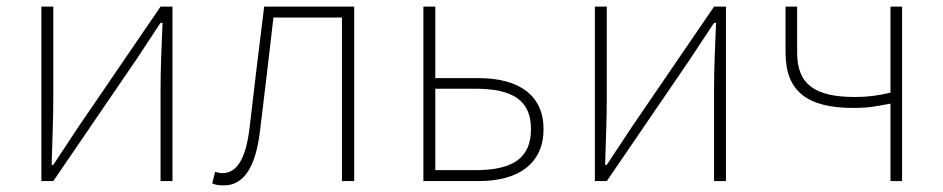

<svg xmlns="http://www.w3.org/2000/svg" viewBox="-20 -547 2850 580"><path d="M105 -527V0H141L389 -363L465 -478H471C468 -407 465 -336 465 -277V0H501V-527H465L217 -164C195 -131 163 -82 141 -49H136C138 -120 141 -191 141 -249V-527Z M657 13C715 13 753 -40 766 -156C780 -270 793 -381 806 -494H1013V0H1050V-527H778C763 -405 748 -285 734 -162C723 -68 696 -24 652 -24C643 -24 637 -26 630 -28L621 7C632 12 641 13 657 13Z M1426 0C1549 0 1622 -55 1622 -157C1622 -258 1549 -311 1426 -311H1295V-527H1259V0ZM1416 -279C1530 -279 1584 -243 1584 -157C1584 -70 1530 -33 1416 -33H1295V-279Z M1777 -527V0H1813L2061 -363L2137 -478H2143C2140 -407 2137 -336 2137 -277V0H2173V-527H2137L1889 -164C1867 -131 1835 -82 1813 -49H1808C1810 -120 1813 -191 1813 -249V-527Z M2353 -527V-388C2353 -271 2419 -221 2557 -221C2607 -221 2626 -226 2670 -234V0H2705V-527H2670V-267C2631 -258 2601 -254 2563 -254C2443 -254 2388 -291 2388 -388V-527Z"/></svg>

Font: Kinto Sans Thin
Style: Regular
Weight: 100
Designer: Authors: Ryoko NISHIZUKA  (kana & ideographs); Paul D. Hunt (Latin, Greek & Cyrillic); Wenlong ZHANG  (bopomofo); Sandol
Foundry: Adobe Systems Incorporated, ookami Inc.
Version: Version 0.001